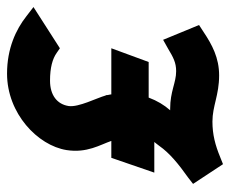

<svg xmlns="http://www.w3.org/2000/svg" viewBox="-74 -556 653 545"><g transform="rotate(-90 252.5 -283.5)"><path d="M3 -62 59 23 79 15C113 1 143 -7 180 -7C224 -7 255 12 311 12C361 12 398 -8 434 -32L454 -45L412 -147L387 -133C362 -118 347 -110 323 -110C290 -110 266 -127 216 -127H212C227 -144 239 -164 248 -188H349L388 -294H257C257 -298 255 -303 255 -307V-309L254 -310C247 -335 220 -387 224 -415C229 -448 255 -468 296 -468C333 -468 358 -461 375 -449L388 -440L505 -515L479 -535C441 -565 387 -590 316 -590C203 -590 112 -503 99 -421C90 -363 114 -326 125 -294H77L35 -172H122C120 -169 115 -164 111 -158C90 -128 59 -103 21 -76Z"/></g></svg>

Font: Charger Pro
Style: UltraObl
Weight: 900
Designer: Jasper
Foundry: Cannot Into Space Fonts
Version: Version 1.09